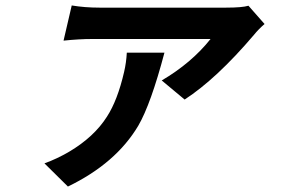

<svg xmlns="http://www.w3.org/2000/svg" viewBox="-20 -587 1040 704"><path d="M583 -394Q533 -205 487 -126Q405 12 229 97L143 12Q190 -5 234 -31Q325 -85 372 -159Q411 -219 435 -323Q443 -357 445 -394ZM950 -499Q928 -480 911 -459Q774 -298 657 -222L573 -292Q682 -356 752 -444H318Q270 -444 213 -438L243 -567Q291 -559 345 -559H809Q868 -559 891 -566Z"/></svg>

Font: KaiGen Gothic CN Bold
Style: Bold
Weight: 700
Designer: Ryoko NISHIZUKA  (kana & ideographs); Paul D. Hunt (Latin, Greek & Cyrillic); Wenlong ZHANG  (bopomofo); Sandoll Communi
Foundry: Adobe Systems Incorporated
Version: Version 1.002.20150501